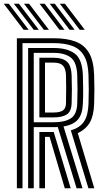

<svg xmlns="http://www.w3.org/2000/svg" viewBox="-50 -1004 542 1024"><path d="M40 0V-800H237Q306.2 -800 353.1 -782.2Q400 -764.5 424.8 -722Q449.5 -679.5 452 -605Q453.5 -563 453.5 -526.9Q453.5 -490.8 452 -449Q449.8 -386.8 429.2 -351Q408.8 -315.2 364.8 -293.8L453 0H421.5L327.8 -308.8Q376 -322.8 397.9 -355.5Q419.8 -388.2 422 -450Q423.2 -489.5 423.4 -525.8Q423.5 -562 422 -604Q419.8 -670.2 397.8 -707.2Q375.8 -744.2 335.4 -759.1Q295 -774 237 -774H70V0ZM100 0V-748H237Q308.8 -748 348.8 -718.2Q388.8 -688.5 392 -603Q393.2 -564 393.5 -527.2Q393.8 -490.5 392 -451Q389.8 -395 365.8 -366.8Q341.8 -338.5 288.8 -329.5L390 0H358.5L258.2 -326.5Q253.8 -326.2 248.5 -326.1Q243.2 -326 237 -326H130V0ZM130 -352H237Q294.8 -352 327.2 -372.4Q359.8 -392.8 362 -452Q363.2 -491.8 363.4 -526.9Q363.5 -562 362 -602Q359.5 -673 327 -697.5Q294.5 -722 237 -722H130ZM160 -378V-696H237Q281.5 -696 305.8 -676.2Q330 -656.5 332 -601Q334.8 -530.5 332 -453Q330.5 -409.2 306.2 -393.6Q282 -378 237 -378ZM190 -404H237Q268.5 -404 285 -414.6Q301.5 -425.2 302 -454Q303 -503.2 302.9 -536.5Q302.8 -569.8 302 -600Q301 -638 285.8 -654Q270.5 -670 237 -670H190ZM160 0V-300H236.5L327 0H295.5L214.5 -274H190V0ZM184 -845 78 -984H105L211 -845ZM76 -845 -30 -984H-3L103 -845ZM130 -845 24 -984H51L157 -845ZM375.2 -845 269.2 -984H296.2L402.2 -845ZM267.2 -845 161.2 -984H188.2L294.2 -845ZM321.2 -845 215.2 -984H242.2L348.2 -845Z"/></svg>

Font: Big Shoulders Inline Display Black
Style: Regular
Weight: 900
Designer: Patric King
Foundry: XO Type Co
Version: Version 1.000